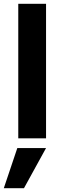

<svg xmlns="http://www.w3.org/2000/svg" viewBox="-31 -727 327 1009"><path d="M95 262H-11L60 51H211ZM211 0H65V-707H211Z"/></svg>

Font: Hind Colombo
Style: Bold
Weight: 700
Designer: Jyotish Sonowal, Aditi Pimprikar
Foundry: Indian Type Foundry
Version: Version 1.000;PS 1.0;hotconv 1.0.86;makeotf.lib2.5.63406; tt